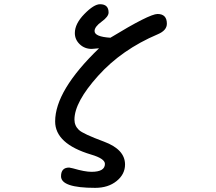

<svg xmlns="http://www.w3.org/2000/svg" viewBox="-20 -783 1040 923"><path d="M510.7 -601.6Q698.2 -715.8 737.3 -715.8Q782.2 -715.8 782.2 -668.9Q782.2 -636.7 738.3 -618.2Q565.4 -544.9 451.7 -418.5Q337.9 -292 337.9 -208Q337.9 -178.7 359.4 -158.2Q378.9 -139.6 480 -102.1Q581.1 -64.5 581.1 7.8Q581.1 54.7 540.5 87.4Q500 120.1 437.5 120.1Q273.4 120.1 273.4 64.5Q273.4 22.5 312.5 22.5L331.1 26.4Q387.7 43 419.9 43Q484.4 43 484.4 4.9Q484.4 -20.5 418 -40Q245.1 -91.8 245.1 -199.2Q245.1 -347.7 456.1 -550.8L420.9 -547.9Q386.7 -547.9 363.3 -570.3Q339.8 -592.8 339.8 -624Q339.8 -668.9 385.7 -715.8Q431.6 -762.7 460.9 -762.7Q502 -762.7 502 -722.7Q502 -703.1 468.3 -678.7Q434.6 -654.3 434.6 -633.8Q434.6 -606.4 510.7 -601.6Z"/></svg>

Font: MotoyaLMaru
Style: W3 mono
Weight: 400
Version: Version 1.01